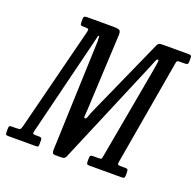

<svg xmlns="http://www.w3.org/2000/svg" viewBox="-187 -889 1061 1038"><g transform="rotate(20 344.0 -370.0)"><path d="M551.5 -610 295 -3Q290.5 5 284.8 7.5Q279 10 266 10H234Q223.5 10 220.5 4.8Q217.5 -0.5 216.5 -9L240 -649Q238.5 -660.5 239 -668.8Q239.5 -677 235.5 -677Q232.5 -677 231 -670.8Q229.5 -664.5 227 -653L84 -73Q80.5 -60 84.5 -57.5Q88.5 -55 105 -55H120Q135 -55 135 -41V-14Q135 -4 131 -2Q127 0 117 0H-36Q-47 0 -51 -2Q-55 -4 -55 -15V-37Q-55 -48 -52.2 -51.5Q-49.5 -55 -39 -55H-18Q3.5 -55 8.5 -58Q13.5 -61 18 -78L168.5 -673Q172.5 -688.5 168.8 -691.8Q165 -695 145 -695H141Q130 -695 126 -697.5Q122 -700 122 -711V-731Q122 -745 127.8 -747.5Q133.5 -750 146 -750H294Q319 -750 328 -745Q337 -740 336 -717L315 -284.5Q313.5 -256.5 312.2 -244.2Q311 -232 318.5 -232Q325.5 -232 330 -247Q334.5 -262 344.5 -284.5L545.5 -734Q550 -744 556.2 -747Q562.5 -750 578 -750H726Q735 -750 739 -747.5Q743 -745 743 -735V-714Q743 -701 738.8 -698Q734.5 -695 721 -695H698Q687 -695 682.2 -693.2Q677.5 -691.5 676 -682L571 -74Q569 -61.5 572 -58.2Q575 -55 590 -55H612Q626 -55 628.5 -50.8Q631 -46.5 631 -32.5V-19Q631 -5 626.5 -2.5Q622 0 608 0H428Q417 0 414 -3.5Q411 -7 411 -18V-34Q411 -47 414.5 -51Q418 -55 432 -55H460Q476 -55 477.8 -59.2Q479.5 -63.5 481.5 -76L576 -600Q582 -634.5 584 -650Q586 -665.5 580 -665.5Q573.5 -665.5 568 -651Q562.5 -636.5 551.5 -610Z"/></g></svg>

Font: Besley* Condensed
Style: Italic
Weight: 400
Width: 3
Italic angle: -13°
Designer: Owen Earl
Foundry: indestructible type*
Version: Version 3.000; ttfautohint (v1.8.3)